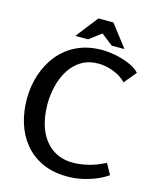

<svg xmlns="http://www.w3.org/2000/svg" viewBox="-133 -1000 890 1101"><g transform="rotate(15 312.0 -449.0)"><path d="M375 12Q288 12 224.5 -17.5Q161 -47 118.5 -98.5Q76 -150 55.5 -217Q35 -284 35 -359Q35 -436 58 -505Q81 -574 124.5 -627Q168 -680 232.5 -710.5Q297 -741 380 -741Q416 -741 458.5 -733Q501 -725 541 -708.5Q581 -692 606 -666L546 -593Q517 -625 470 -642.5Q423 -660 381 -660Q323 -660 281 -635Q239 -610 211.5 -567Q184 -524 170.5 -471Q157 -418 157 -363Q157 -273 184.5 -208Q212 -143 263 -108Q314 -73 384 -73Q426 -73 474 -84.5Q522 -96 574 -123L609 -59Q576 -36 537 -20.5Q498 -5 457 3.5Q416 12 375 12ZM357 -833 286 -779H210L312 -910H401L502 -779H426Z"/></g></svg>

Font: Rosario Light SemiBold
Style: Regular
Weight: 600
Version: Version 1.101; ttfautohint (v1.8.1.43-b0c9)